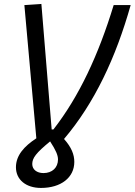

<svg xmlns="http://www.w3.org/2000/svg" viewBox="-20 -719 677 965"><path d="M186 225.6C286.6 225.6 353.5 173.3 353.5 94.7C353.5 58.1 339.4 21.5 301.8 -20.5C454.6 -200.2 562.5 -429.7 636.7 -693.4H551.3C475.1 -443.4 377.9 -234.4 248.5 -68.4H239.7L188 -699.2L102.5 -693.4L162.6 -23.9C101.6 16.1 60.1 62 60.1 121.6C60.1 184.1 110.4 225.6 186 225.6ZM142.1 105.5C142.1 75.2 161.1 49.8 231.9 -8.3C260.7 36.1 271.5 61 271.5 82.5C271.5 123.5 242.2 150.9 198.7 150.9C165 150.9 142.1 132.8 142.1 105.5Z"/></svg>

Font: Cascadia Code SemiLight
Style: Italic
Weight: 350
Italic angle: -10°
Monospace: yes
Designer: Aaron Bell
Foundry: Saja Typeworks
Version: Version 2404.023